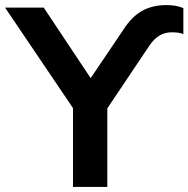

<svg xmlns="http://www.w3.org/2000/svg" viewBox="-32 -735 741 755"><path d="M255 0V-366L280 -273L-12 -705H140L327 -424H322L453 -618Q486 -670 527 -692.5Q568 -715 622 -715Q642 -715 659 -712Q676 -709 689 -703V-601Q679 -605 668 -606.5Q657 -608 643 -608Q617 -608 595.5 -595.5Q574 -583 555 -555L366 -273L390 -366V0Z"/></svg>

Font: Nunito Sans 8pt
Style: Bold
Weight: 700
Version: Version 3.101;gftools[0.9.27]